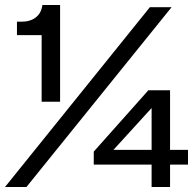

<svg xmlns="http://www.w3.org/2000/svg" viewBox="-55 -750 787 770"><path d="M112 -342V-609H13V-663H31Q67 -663 89 -680.5Q111 -698 115 -730H186V-342ZM-35 0 546 -721H633L51 0ZM553 0V-365L586 -353L400 -149H699V-90H321V-142L540 -388H627V0Z"/></svg>

Font: Mona Sans Expanded Medium
Style: Regular
Weight: 500
Width: 7
Designer: Deni Anggara
Foundry: GitHub
Version: Version 2.000